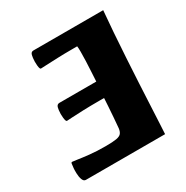

<svg xmlns="http://www.w3.org/2000/svg" viewBox="-150 -763 857 887"><g transform="rotate(-30 279.0 -319.5)"><path d="M57.3 0Q46 0 40.6 -14.9Q35.2 -29.9 34.9 -48.3Q34.5 -66.7 35.5 -75.7Q37.2 -92.3 38.2 -98.2Q39.2 -104.1 44 -104.1Q48.8 -104.1 70.9 -100.6Q93 -97.1 129.9 -93.1Q166.8 -89.1 214.5 -89.1Q253.5 -89.1 272.5 -92.5Q291.5 -95.9 298.8 -105.1Q306 -114.4 308 -130.3Q310.5 -155.3 312.6 -185.5Q314.7 -215.7 316.7 -243.2Q318.7 -270.8 319.2 -285.6H292.8Q246.2 -285.6 207.9 -284.3Q169.6 -283.1 146 -281.5Q122.3 -279.8 118.1 -279.8Q112.1 -279.8 109.8 -301.1Q107.5 -322.4 110.1 -341.8Q111.8 -357.6 116.5 -363.5Q121.1 -369.4 130.4 -369.4H326Q327.2 -391.7 328.8 -419.4Q330.5 -447.1 331.5 -474.8Q332.5 -502.6 332.5 -524.3Q332.5 -546 331 -554.5H303.5Q262.9 -554.5 225.6 -553.1Q188.3 -551.7 163.7 -550.5Q139.1 -549.2 134.8 -549.2Q128.8 -549.2 126.8 -570.3Q124.8 -591.3 127.3 -610.6Q129.1 -626.5 133.3 -632.7Q137.6 -639 147.1 -639H518.6Q513.8 -588.8 509.3 -525.4Q504.8 -462 500.7 -394.8Q496.6 -327.5 493.2 -262.5Q489.8 -197.4 487.2 -142.8Q484.6 -88.2 482.6 -50.6Q480.6 -13 479.8 0Z"/></g></svg>

Font: Briem Hand Thin
Style: Regular
Weight: 100
Designer: Gunnlaugur SE Briem, Eben Sorkin
Foundry: Sorkin Type Co.
Version: Version 1.003